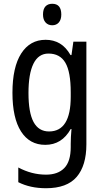

<svg xmlns="http://www.w3.org/2000/svg" viewBox="-20 -758 548 1018"><path d="M222 -547Q264 -547 297 -527.5Q330 -508 354 -466H359L369 -537H438V7Q438 120 386.5 180Q335 240 224 240Q140 240 77 208V130Q148 168 224 168Q287 168 321 133Q355 98 355 22V5Q355 -10 356 -32Q357 -54 359 -74H355Q308 10 220 10Q137 10 91.5 -61Q46 -132 46 -266Q46 -402 92.5 -474.5Q139 -547 222 -547ZM237 -474Q184 -474 157.5 -420.5Q131 -367 131 -265Q131 -161 158 -111Q185 -61 240 -61Q355 -61 355 -245V-269Q355 -377 326.5 -425.5Q298 -474 237 -474ZM257 -738Q305 -738 305 -681Q305 -654 292 -639Q279 -624 257 -624Q235 -624 221.5 -639Q208 -654 208 -681Q208 -710 221 -724Q234 -738 257 -738Z"/></svg>

Font: Noto Sans Hebrew Condensed
Style: Regular
Weight: 400
Width: 3
Designer: Monotype Design Team
Foundry: Monotype Imaging Inc.
Version: Version 2.004; ttfautohint (v1.8.4.7-5d5b)